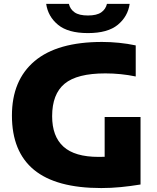

<svg xmlns="http://www.w3.org/2000/svg" viewBox="-20 -968 817 998"><path d="M506.5 9.5Q272 9.5 157 -85Q42 -179.5 42 -367.5Q42 -551 160 -650.5Q278 -750 510.5 -750Q553.5 -750 598.5 -745.5Q643.5 -741 685.5 -732V-570.5Q608 -586.5 527.5 -586.5Q380.5 -586.5 315.8 -532.8Q251 -479 251 -364Q251 -259 309.8 -205.8Q368.5 -152.5 492.5 -152.5Q507.5 -152.5 524 -153V-360H710.5V-9Q659 -0.5 608.2 4.5Q557.5 9.5 506.5 9.5ZM437 -796Q334 -796 281.8 -839Q229.5 -882 220 -948H338Q344.5 -920 367.8 -903.8Q391 -887.5 437 -887.5Q483 -887.5 506.2 -903.8Q529.5 -920 536 -948H654Q644.5 -882 592.2 -839Q540 -796 437 -796Z"/></svg>

Font: Encode Sans SmExp XBd
Style: Regular
Weight: 800
Width: 6
Designer: Multiple Designers
Foundry: Impallari Type
Version: Version 3.002; ttfautohint (v1.8.3) -l 8 -r 50 -G 200 -x 14 